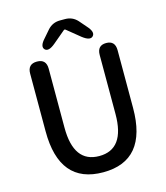

<svg xmlns="http://www.w3.org/2000/svg" viewBox="-135 -1044 1004 1160"><g transform="rotate(-15 366.5 -464.0)"><path d="M93 -316V-677Q93 -737 151 -737Q209 -737 209 -677V-308Q209 -88 368.5 -88Q528 -88 528 -308V-677Q528 -737 584 -737Q640 -737 640 -677V-316Q640 13 366.5 13Q93 13 93 -316ZM281 -814Q236 -776 215 -797Q194 -819 234 -862L273 -907Q304 -941 350 -941H382Q428 -941 459 -907L498 -862Q537 -819 516 -797Q496 -776 450 -812L369 -878Q363 -883 357 -878Z"/></g></svg>

Font: Resource Han Rounded JP Medium
Style: Regular
Weight: 500
Designer: Cyano Hao (round all glyphs); Ryoko NISHIZUKA 西塚涼子 (kana, bopomofo & ideographs); Paul D. Hunt (Latin, Greek & Cyrillic)
Foundry: Cyano Hao
Version: 0.990